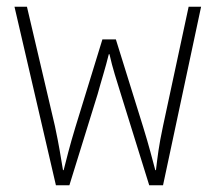

<svg xmlns="http://www.w3.org/2000/svg" viewBox="-20 -550 640 570"><path d="M146 0H186L270 -271C280 -308 293 -348 303 -389H305C314 -348 327 -309 339 -270L423 0H464L577 -530H540L464 -176C451 -115 448 -86 443 -45H441C432 -78 423 -115 405 -173L324 -433H284L204 -173C186 -114 177 -76 169 -45H167C160 -86 156 -115 143 -176L60 -530H23Z"/></svg>

Font: Noto Sans Mono ExtraLight
Style: Regular
Weight: 200
Designer: Monotype Design Team
Foundry: Monotype Imaging Inc.
Version: Version 2.014